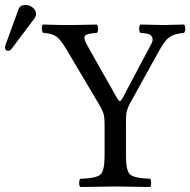

<svg xmlns="http://www.w3.org/2000/svg" viewBox="-54 -745 761 767"><path d="M47.9 -725.1Q64 -725.1 76.9 -714.6Q89.8 -704.1 89.8 -689.9Q89.8 -680.2 84 -671.9L-7.8 -549.8Q-13.7 -542 -20 -542Q-34.2 -542 -34.2 -555.2Q-34.2 -559.1 -32.2 -564.9L20 -708Q25.9 -725.1 47.9 -725.1ZM449.2 -122.1Q449.2 -62 466.1 -47.6Q482.9 -33.2 545.9 -30.8Q549.8 -25.9 549.8 -13.9Q549.8 -2 545.9 2Q445.8 0 407.2 0Q365.2 0 267.1 2Q262.2 -2 262.2 -13.9Q262.2 -25.9 267.1 -30.8Q330.1 -32.7 346.9 -47.4Q363.8 -62 363.8 -122.1V-249Q363.8 -275.9 359.9 -289.6Q356 -303.2 342.8 -326.2L211.9 -546.9Q187.5 -588.4 169.7 -600.1Q151.9 -611.8 118.2 -613.8Q113.3 -618.7 113 -630.4Q112.8 -642.1 117.2 -647Q177.2 -645 219.2 -645Q253.4 -645 333 -647Q337.9 -642.1 337.9 -630.1Q337.9 -618.2 333 -613.8Q291.5 -611.3 284.9 -601.1Q278.3 -590.8 297.4 -558.6L413.1 -354Q419.9 -341.8 424.3 -341.3Q428.7 -340.8 435.1 -352.1L545.9 -561Q558.1 -580.6 555.2 -592Q552.2 -603.5 541.5 -607.9Q530.8 -612.3 506.8 -613.8Q502 -617.7 502 -629.9Q502 -642.1 506.8 -647Q586.9 -645 598.1 -645Q621.1 -645 681.2 -647Q686 -642.1 686 -630.1Q686 -618.2 681.2 -613.8Q645 -610.8 625.5 -598.4Q606 -585.9 585.9 -549.8L466.3 -334Q461.4 -325.2 458.3 -317.4Q455.1 -309.6 453.1 -303.2Q451.2 -296.9 450.4 -288.8Q449.7 -280.8 449.5 -274.4Q449.2 -268.1 449.2 -257.8Z"/></svg>

Font: Linux Libertine Capitals
Style: Small Caps
Weight: 400
Designer: Philipp H. Poll
Foundry: Philipp H. Poll
Version: Version 5.1.3